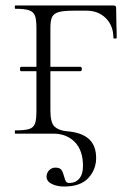

<svg xmlns="http://www.w3.org/2000/svg" viewBox="-20 -488 470 701"><path d="M150 157Q150 143 159.5 133.5Q169 124 182 124Q198 124 204 132Q210 140 214 156Q217 168 220.5 174Q224 180 233 180Q256 180 269.5 164Q283 148 283 118Q283 61 253 30.5Q223 0 175 0H36Q34 0 34 -6Q34 -12 36 -12Q71 -12 86.5 -17Q102 -22 107.5 -36Q113 -50 113 -81V-387Q113 -417 107.5 -431Q102 -445 86 -450.5Q70 -456 36 -456Q34 -456 34 -462Q34 -468 36 -468H394Q404 -468 404 -460L405 -398Q406 -379 406 -350Q406 -347 400 -347Q394 -347 394 -350Q394 -394 366.5 -421.5Q339 -449 296 -449H250Q212 -449 194.5 -444Q177 -439 170.5 -426.5Q164 -414 164 -386V-85Q164 -40 179 -26Q194 -12 222 -9Q277 -5 304 19Q331 43 331 89Q331 131 302.5 162Q274 193 214 193Q188 193 169 183.5Q150 174 150 157ZM53 -236Q53 -244 57 -244H274Q276 -244 277.5 -241.5Q279 -239 279 -236Q279 -233 277.5 -230.5Q276 -228 274 -228H57Q53 -228 53 -236Z"/></svg>

Font: Cormorant Unicase Light
Style: Regular
Weight: 300
Designer: Christian Thalmann (Catharsis Fonts)
Foundry: Catharsis Fonts
Version: Version 4.000